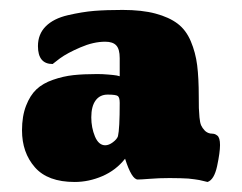

<svg xmlns="http://www.w3.org/2000/svg" viewBox="-20 -760 483 383"><path d="M229.5 -443.4Q211.4 -420.4 184.3 -408.7Q157.2 -397 128.9 -397Q75.2 -397 49.6 -426.3Q23.9 -455.6 23.9 -500Q23.9 -528.3 32 -549.1Q40 -569.8 52.7 -581.8Q65.4 -593.8 85.7 -600.8Q106 -607.9 126.2 -610.1Q146.5 -612.3 173.8 -612.3Q184.6 -612.3 195.8 -611.3Q207 -610.4 212.9 -609.4L218.8 -607.9V-644Q218.8 -662.1 211.9 -669.4Q205.1 -676.8 189.9 -676.8Q166.5 -676.8 140.4 -665.5Q114.3 -654.3 99.6 -643.6L85 -632.3Q55.7 -632.3 55.7 -668Q55.7 -691.9 71.3 -707.5Q86.9 -723.1 115.5 -729.7Q144 -736.3 168 -738.3Q191.9 -740.2 224.6 -740.2Q263.2 -740.2 290.3 -732.9Q317.4 -725.6 334.2 -712.9Q351.1 -700.2 360.6 -677.7Q370.1 -655.3 373.3 -629.9Q376.5 -604.5 376.5 -566.9Q376.5 -551.8 376.7 -544.4Q377 -537.1 377.9 -526.1Q378.9 -515.1 381.3 -509.8Q383.8 -504.4 388.2 -499.8Q392.6 -495.1 399.4 -493.7Q399.9 -493.7 403.3 -493.4Q406.7 -493.2 408.7 -492.4Q410.6 -491.7 413.3 -489.7Q416 -487.8 417.5 -482.9Q418.9 -478 418.9 -470.7Q418.9 -456.1 413.1 -428.7Q407.2 -401.4 394 -397Q392.1 -397.5 386 -398.9Q379.9 -400.4 377.4 -400.9Q375 -401.4 368.4 -402.3Q361.8 -403.3 355.7 -403.8Q349.6 -404.3 339.8 -404.5Q330.1 -404.8 318.4 -404.8Q296.9 -404.8 278.8 -403.3Q260.7 -401.9 254.9 -401.9Q242.7 -401.9 229.5 -443.4ZM215.3 -488.3Q218.8 -502.9 218.8 -554.7Q218.8 -565.4 215.1 -568.4Q211.4 -571.3 194.8 -571.3Q179.2 -571.3 170.7 -559.6Q162.1 -547.9 162.1 -525.9Q162.1 -505.4 169.4 -487.8Q176.8 -470.2 189.9 -470.2Q197.3 -470.2 205.3 -476.3Q213.4 -482.4 215.3 -488.3Z"/></svg>

Font: Coustard Black
Style: Regular
Weight: 900
Foundry: vernon adams
Version: Version 1.001;